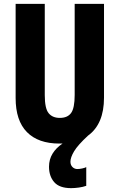

<svg xmlns="http://www.w3.org/2000/svg" viewBox="-20 -734 619 995"><path d="M345 104Q345 121 355.5 131.5Q366 142 381 142Q392 142 406 139Q420 136 427 132V229Q410 235 388.5 238Q367 241 349 241Q288 241 261 210Q234 179 234 130Q234 92 252.5 62Q271 32 304 10Q296 10 288 10Q178 10 119.5 -49.5Q61 -109 61 -226V-714H212V-241Q212 -172 232 -147.5Q252 -123 290 -123Q330 -123 348.5 -148.5Q367 -174 367 -242V-714H519V-228Q519 -91 436 -31Q383 18 364 50Q345 82 345 104Z"/></svg>

Font: Noto Sans Tamil ExtraCondensed ExtraBold
Style: Regular
Weight: 800
Width: 2
Designer: Jelle Bosma - Monotype Design Team
Foundry: Monotype Imaging Inc.
Version: Version 2.004; ttfautohint (v1.8.4.7-5d5b)